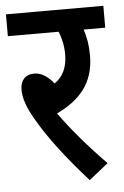

<svg xmlns="http://www.w3.org/2000/svg" viewBox="-49 -658 458 709"><g transform="rotate(-5 180.5 -303.5)"><path d="M326 -42C261 -108 201 -178 156 -241C241 -281 296 -341 296 -443C296 -481 291 -511 281 -541H361V-622H0V-541H188C198 -519 205 -487 205 -456C205 -410 190 -375 157 -352C134 -380 111 -395 84 -395C52 -395 33 -374 33 -340C33 -308 45 -273 72 -227C112 -157 172 -78 255 15Z"/></g></svg>

Font: Noto Sans Devanagari Condensed Medium
Style: Regular
Weight: 500
Width: 3
Designer: Jelle Bosma - Monotype Design Team
Foundry: Monotype Imaging Inc.
Version: Version 2.004